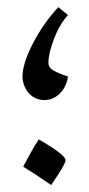

<svg xmlns="http://www.w3.org/2000/svg" viewBox="-20 -595 252 546"><path d="M173.3 -552.2Q149.4 -525.9 133.5 -484.4Q117.7 -442.9 117.7 -416.5Q117.7 -402.8 132.6 -394.3Q147.5 -385.7 173.3 -377.4Q168.9 -347.7 150.1 -329.1Q131.3 -310.5 106.4 -310.5Q87.9 -310.5 73.7 -319.8Q59.6 -329.1 51.8 -345.2Q43.9 -361.3 43.9 -376.5Q43.9 -414.1 73.7 -471.7Q103.5 -529.3 146 -574.7ZM45.9 -121.1Q57.1 -141.1 67.4 -160.6Q77.6 -180.2 90.3 -198.7Q166.5 -154.3 166.5 -139.6Q166.5 -128.4 125.5 -68.8Q76.7 -102.5 45.9 -121.1Z"/></svg>

Font: Noto Sans NKo
Style: Regular
Weight: 400
Designer: Monotype Design Team
Foundry: Monotype Imaging Inc.
Version: Version 1.02 uh